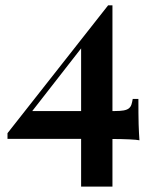

<svg xmlns="http://www.w3.org/2000/svg" viewBox="-20 -551 568 712"><path d="M497.1 -30.8Q492.7 -31.7 482.9 -32.7Q473.1 -33.7 459.7 -34.2Q446.3 -34.7 430.2 -35.2Q414.1 -35.6 397 -35.6V141.1H280.8V-36.1H7.8V-57.1L380.9 -531.2H397V-139.2H405.3Q425.8 -139.2 438.2 -141.4Q450.7 -143.6 457.5 -148.9Q464.4 -154.3 467.3 -162.8Q470.2 -171.4 472.2 -184.1H493.2Q493.2 -153.8 493.4 -130.9Q493.7 -107.9 494.1 -90.1Q494.6 -72.3 495.4 -58.1Q496.1 -43.9 497.1 -30.8ZM280.8 -371.6 99.6 -139.2H280.8Z"/></svg>

Font: SVN-Playfair Display
Style: Bold
Weight: 700
Designer: Claus Eggers Sørensen
Foundry: Claus Eggers Sørensen
Version: Version 1.004;PS 001.004;hotconv 1.0.70;makeotf.lib2.5.58329